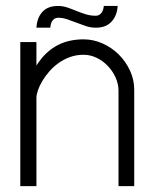

<svg xmlns="http://www.w3.org/2000/svg" viewBox="-20 -631 530 651"><path d="M103.5 -537.1Q105.5 -570.8 123.8 -590.8Q142.1 -610.8 176.8 -610.8Q192.9 -610.8 208 -605.7Q223.1 -600.6 238.5 -594.2Q253.9 -587.9 270.3 -582.8Q286.6 -577.6 305.2 -577.6Q312 -577.6 316.9 -580.8Q321.8 -584 325 -588.6Q328.1 -593.3 329.8 -599.1Q331.5 -605 332 -610.8H378.9Q377 -578.1 358.2 -557.6Q339.4 -537.1 305.2 -537.1Q287.6 -537.1 271.5 -542.5Q255.4 -547.9 239.7 -554Q224.1 -560.1 208.5 -565.4Q192.9 -570.8 176.8 -570.8Q169.9 -570.8 165 -567.6Q160.2 -564.5 157 -559.6Q153.8 -554.7 152.3 -548.6Q150.9 -542.5 150.4 -537.1ZM103.5 -488.3V-408.7Q119.1 -433.6 137.2 -450.4Q155.3 -467.3 175.3 -477.8Q195.3 -488.3 217.5 -492.9Q239.7 -497.6 263.2 -497.6Q296.9 -497.6 327.9 -483.6Q358.9 -469.7 382.6 -446.3Q406.2 -422.9 420.7 -391.8Q435.1 -360.8 435.1 -327.1V0H381.8V-323.2Q381.8 -346.2 372.1 -367.9Q362.3 -389.6 345.9 -407Q329.6 -424.3 308.1 -434.8Q286.6 -445.3 263.2 -445.3Q238.8 -445.3 217.3 -437.5Q195.8 -429.7 178.2 -417Q160.6 -404.3 146.7 -388.2Q132.8 -372.1 123.3 -356Q113.8 -339.8 108.6 -325Q103.5 -310.1 103.5 -299.3V0H48.8V-488.3Z"/></svg>

Font: SaysetthaMai
Style: Regular
Weight: 400
Designer: John M. Durdin
Foundry: Lao Script for Windows
Version: Version 1.101